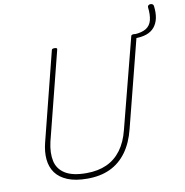

<svg xmlns="http://www.w3.org/2000/svg" viewBox="-110 -1176 1255 1300"><g transform="rotate(-10 517.5 -526.0)"><path d="M1032 -1055Q1038 -1007 1030.5 -971Q1023 -935 1002 -909.5Q981 -884 946 -872Q911 -860 862 -861L867 -888Q921 -891 950 -909.5Q979 -928 988 -964Q997 -1000 991 -1051Q990 -1060 995.5 -1065Q1001 -1070 1009 -1070.5Q1017 -1071 1023.5 -1067.5Q1030 -1064 1032 -1055ZM387 19Q304 19 250 -3.5Q196 -26 168 -65Q140 -104 135 -157.5Q130 -211 146 -273L298 -875Q299 -883 303 -886.5Q307 -890 319 -890Q330 -890 334 -886.5Q338 -883 335 -875L182 -271Q165 -197 177 -140Q189 -83 240 -51Q291 -19 386 -19Q466 -19 525.5 -46Q585 -73 625.5 -127.5Q666 -182 686 -263L844 -875Q845 -883 849 -886.5Q853 -890 865 -890Q885 -890 881 -875L725 -263Q702 -170 656 -107Q610 -44 543 -12.5Q476 19 387 19Z"/></g></svg>

Font: Playwrite IS Thin
Style: Regular
Weight: 250
Designer: Veronika Burian, José Scaglione
Foundry: TypeTogether
Version: Version 1.002